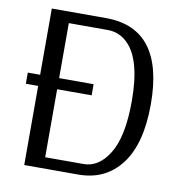

<svg xmlns="http://www.w3.org/2000/svg" viewBox="-79 -773 795 846"><g transform="rotate(10 318.5 -350.0)"><path d="M29.8 0ZM29.8 0ZM327.1 0H85V-354H29.8V-403.8H85V-700.2H327.1Q587.9 -700.2 587.9 -359.9Q587.9 -183.6 518.3 -91.8Q448.7 0 327.1 0ZM169.9 -354V-49.8H341.8Q408.7 -49.8 454.1 -121.6Q502.9 -198.2 502.9 -359.9Q502.9 -543 435.1 -611.3Q397 -649.9 343.3 -649.9H341.8H169.9V-403.8H324.2V-354Z"/></g></svg>

Font: Pfennig
Style: Medium
Weight: 500
Version: Version 20120410 ; ttfautohint (v0.8)